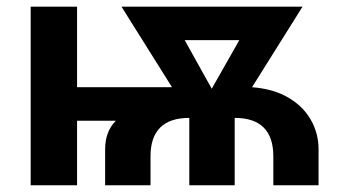

<svg xmlns="http://www.w3.org/2000/svg" viewBox="-20 -548 1020 568"><path d="M70.8 0V-528.3H208V-290H488.8L339.4 -528.3H875L725.6 -290Q788.6 -285.2 832.5 -259.5Q876.5 -233.9 899.4 -193.8Q922.4 -153.8 922.4 -106V0H788.6V-85.4Q788.6 -199.2 674.3 -199.2V0H540V-199.2Q425.3 -199.2 425.3 -85.4V0H291V-106Q291 -159.2 322.8 -190.9H208V0ZM606.4 -285.6 688 -429.2H526.4Z"/></svg>

Font: Arimo
Style: Bold
Weight: 700
Designer: Steve Matteson
Foundry: Monotype Imaging Inc.
Version: Version 1.33